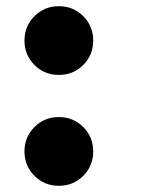

<svg xmlns="http://www.w3.org/2000/svg" viewBox="-20 -589 490 620"><path d="M248.8 -379.2Q216.5 -347 170 -347Q123.5 -347 91.2 -379.2Q59 -411.5 59 -458Q59 -504.5 91.2 -536.8Q123.5 -569 170 -569Q216.5 -569 248.8 -536.8Q281 -504.5 281 -458Q281 -411.5 248.8 -379.2ZM248.8 -21.2Q216.5 11 170 11Q123.5 11 91.2 -21.2Q59 -53.5 59 -100Q59 -146.5 91.2 -178.8Q123.5 -211 170 -211Q216.5 -211 248.8 -178.8Q281 -146.5 281 -100Q281 -53.5 248.8 -21.2Z"/></svg>

Font: League Mono Condensed ExtraBold
Style: Regular
Weight: 800
Width: 1
Designer: Tyler Finck
Foundry: The League of Moveable Type / Tyler Finck
Version: Version 2.210